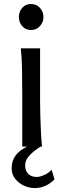

<svg xmlns="http://www.w3.org/2000/svg" viewBox="-20 -743 316 973"><path d="M85.4 -498H183.1Q183.1 -431.6 183.1 -365.2Q183.1 -298.8 183.1 -231.9Q183.1 -200.7 184.3 -156Q185.5 -111.3 187.7 -68.8Q189.9 -26.4 192.9 0H92.8Q92.8 -35.2 92.8 -82.5Q92.8 -129.9 92.8 -177Q92.8 -224.1 92.8 -258.8Q92.8 -330.1 91.6 -394.8Q90.3 -459.5 85.4 -498ZM75.7 -656.7Q75.7 -684.1 92.8 -703.4Q109.9 -722.7 136.7 -722.7Q164.1 -722.7 182.1 -703.4Q200.2 -684.1 200.2 -656.7Q200.2 -629.9 182.1 -610.4Q164.1 -590.8 136.7 -590.8Q109.9 -590.8 92.8 -610.4Q75.7 -629.9 75.7 -656.7ZM117.2 0H185.5Q147.9 23.9 127.7 46.6Q107.4 69.3 107.4 95.2Q107.4 122.6 123.3 138.2Q139.2 153.8 166 153.8Q181.6 153.8 204.8 143.6Q228 133.3 241.7 117.2L256.3 166Q212.4 210 156.2 210Q126.5 210 99.6 197Q72.8 184.1 55.9 161.6Q39.1 139.2 39.1 109.9Q39.1 71.8 59.1 44.9Q79.1 18.1 117.2 0Z"/></svg>

Font: Andika LitF DSA DSG
Style: Regular
Weight: 400
Designer: Victor Gaultney, Annie Olsen, Julie Remington, Don Collingsworth, Eric Hays, Becca Hirsbrunner
Foundry: SIL International
Version: Version 6.200 ; LitF DSA DSG; ttfautohint (v1.8.3.10-c5d8)